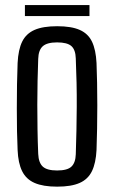

<svg xmlns="http://www.w3.org/2000/svg" viewBox="-20 -708 438 736"><path d="M199 7.5Q145 7.5 112.5 -6.8Q80 -21 64.8 -52Q49.5 -83 47.5 -133Q46 -163.5 45.2 -205.2Q44.5 -247 44.5 -293Q44.5 -339 45.2 -384.2Q46 -429.5 47.5 -466.5Q50 -518 65.2 -548.8Q80.5 -579.5 112.8 -593.5Q145 -607.5 199 -607.5Q254 -607.5 286 -593.2Q318 -579 332.8 -548Q347.5 -517 350 -466.5Q351.5 -432.5 352.2 -390.5Q353 -348.5 353 -303.8Q353 -259 352.2 -215Q351.5 -171 350 -133Q347.5 -83 332.5 -52Q317.5 -21 285.5 -6.8Q253.5 7.5 199 7.5ZM199 -54.5Q238.5 -54.5 254 -69.5Q269.5 -84.5 270.5 -116.5Q272 -162 273 -207.2Q274 -252.5 274.2 -298.2Q274.5 -344 273.5 -390.5Q272.5 -437 270.5 -484Q269.5 -517.5 253.5 -531.5Q237.5 -545.5 199 -545.5Q160.5 -545.5 144 -530.8Q127.5 -516 126.5 -482.5Q125 -442.5 124 -398Q123 -353.5 123 -306.5Q123 -259.5 123.8 -211.8Q124.5 -164 126.5 -118Q128 -84 144.2 -69.2Q160.5 -54.5 199 -54.5ZM75.5 -688.5H323V-646.5H75.5Z"/></svg>

Font: Big Shoulders Text Thin
Style: Regular
Weight: 400
Version: Version 2.002